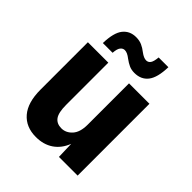

<svg xmlns="http://www.w3.org/2000/svg" viewBox="-208 -875 1017 1017"><g transform="rotate(45 300.0 -367.0)"><path d="M229 12Q154 12 111.5 -37.5Q69 -87 69 -183V-538H222V-222Q222 -164 239.5 -140Q257 -116 292 -116Q326 -116 351.5 -144Q377 -172 377 -228V-538H530V0H390L387 -95Q367 -43 326.5 -15.5Q286 12 229 12ZM358 -597Q335 -597 317.5 -605Q300 -613 281 -627Q256 -647 237 -647Q223 -647 213 -634.5Q203 -622 201 -591H128Q130 -670 157 -704Q184 -738 231 -738Q256 -738 275 -729.5Q294 -721 313 -706Q337 -688 355 -688Q370 -688 379 -700.5Q388 -713 391 -746H464Q462 -667 435 -632Q408 -597 358 -597Z"/></g></svg>

Font: Geist Mono ExtraBold
Style: Regular
Weight: 800
Monospace: yes
Designer: Basement.studio, Andrés Briganti, Mateo Zaragoza
Foundry: Basement.studio, Vercel, Andrés Briganti, Guido Ferreyra, Mateo Zaragoza
Version: Version 1.500; ttfautohint (v1.8.4.7-5d5b)